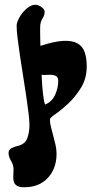

<svg xmlns="http://www.w3.org/2000/svg" viewBox="-20 -775 396 808"><path d="M345 -496Q345 -445 321 -406Q297 -367 267.5 -339.5Q238 -312 214 -295.5Q190 -279 190 -273Q190 -258 194.5 -240.5Q199 -223 204 -204Q209 -185 213.5 -166Q218 -147 218 -128Q218 -66 181.5 -26.5Q145 13 82 13Q61 13 51 6.5Q41 0 38 -10.5Q35 -21 36 -34.5Q37 -48 37 -62Q37 -81 26.5 -98Q16 -115 16 -132Q16 -145 28.5 -151.5Q41 -158 51 -160Q85 -167 94.5 -192.5Q104 -218 104 -249Q104 -267 100 -300Q96 -333 90 -373Q84 -413 77 -457Q70 -501 64 -541Q58 -581 54 -614Q50 -647 50 -666Q50 -677 57 -692.5Q64 -708 75.5 -722Q87 -736 101 -745.5Q115 -755 129 -755Q140 -755 154 -745.5Q168 -736 168 -725Q168 -711 158.5 -696.5Q149 -682 149 -660Q149 -652 149 -631.5Q149 -611 150 -582Q208 -601 246 -603Q284 -605 306 -592.5Q328 -580 336.5 -555Q345 -530 345 -496ZM170 -335Q199 -347 212 -376Q225 -405 225 -434Q225 -447 219 -452.5Q213 -458 203 -459.5Q193 -461 180.5 -460Q168 -459 155 -460Q157 -415 161 -379.5Q165 -344 170 -335Z"/></svg>

Font: Reclame
Style: Regular
Weight: 400
Designer: Peter Wiegel
Foundry: Peter Wiegel
Version: Version 1.000